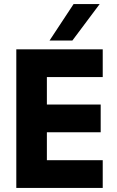

<svg xmlns="http://www.w3.org/2000/svg" viewBox="-20 -922 574 942"><path d="M60 0V-680H484V-544H210V-409H474V-273H210V-136H484V0ZM223 -723 341 -902H469L335 -723Z"/></svg>

Font: Teachers
Style: Bold
Weight: 700
Designer: Alfredo Marco Pradil, Chank Diesel
Version: Version 1.001